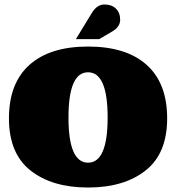

<svg xmlns="http://www.w3.org/2000/svg" viewBox="-20 -828 787 858"><path d="M20 -299Q20 -456 111.5 -538Q203 -620 373.5 -620Q544 -620 635.5 -538Q727 -456 727 -299Q727 -142 630.5 -66Q534 10 373.5 10Q213 10 116.5 -66Q20 -142 20 -299ZM461 -303Q461 -505 373.5 -505Q286 -505 286 -303Q286 -101 373.5 -101Q461 -101 461 -303ZM391 -771Q414 -808 446.5 -808Q479 -808 498 -789.5Q517 -771 517 -739.5Q517 -708 481 -687L423 -653H319Z"/></svg>

Font: Wendy One
Style: Regular
Weight: 400
Designer: Alejandro Inler
Foundry: Alejandro Inler
Version: 1.001